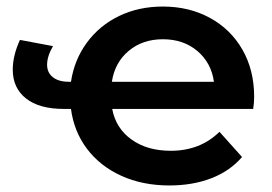

<svg xmlns="http://www.w3.org/2000/svg" viewBox="-20 -560 833 587"><path d="M754 -227H323Q334 -168 382 -133.5Q430 -99 502 -99Q592 -99 651 -157L720 -80Q683 -37 626 -15Q569 7 498 7Q416 7 351 -22.5Q286 -52 246 -105Q206 -158 197 -227H175Q100 -227 59.5 -259Q19 -291 19 -347Q19 -390 41 -438L142 -419Q124 -388 124 -362Q124 -338 141.5 -324Q159 -310 191 -310H197Q207 -377 245.5 -429.5Q284 -482 344 -511Q404 -540 478 -540Q558 -540 621.5 -505.5Q685 -471 721 -408.5Q757 -346 757 -264Q757 -245 754 -227ZM322 -310H634Q626 -368 583.5 -404Q541 -440 478 -440Q416 -440 373.5 -404.5Q331 -369 322 -310Z"/></svg>

Font: mBank SemiBold
Style: Regular
Weight: 600
Designer: Julieta Ulanovsky
Foundry: Julieta Ulanovsky
Version: Version 7.200